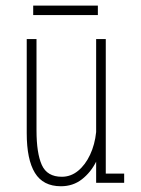

<svg xmlns="http://www.w3.org/2000/svg" viewBox="-20 -636 490 668"><path d="M192 12Q130 12 101.5 -34.5Q73 -81 73 -173V-500H107V-183Q107 -103 125.5 -62Q144 -21 195 -21Q226.5 -21 251.8 -41.8Q277 -62.5 293.5 -97.8Q310 -133 314.5 -176.5V-500H348V-32H412V0H314.5V-73.5Q296 -36.5 265 -12.2Q234 12 192 12ZM95.5 -583.5V-616.5H320.5V-583.5Z"/></svg>

Font: Trispace Condensed Thin
Style: Regular
Weight: 100
Width: 3
Designer: Tyler Finck
Foundry: Etcetera Type Company
Version: Version 1.210; ttfautohint (v1.8.3)